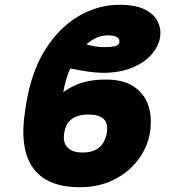

<svg xmlns="http://www.w3.org/2000/svg" viewBox="-20 -780 740 810"><path d="M425.8 -444.3Q498.5 -444.8 543.5 -415.5Q588.4 -386.2 605.7 -335.2Q623 -284.2 612.3 -218.8Q601.6 -157.2 562.3 -105.2Q522.9 -53.2 460.2 -21.7Q397.5 9.8 316.4 9.8Q176.3 9.8 118.2 -73.2Q60.1 -156.2 86.9 -319.3L90.8 -344.7Q113.8 -481.9 173.1 -574.2Q232.4 -666.5 313.7 -713.1Q395 -759.8 483.4 -759.8Q552.2 -759.8 591.6 -739.7Q630.9 -719.7 645.8 -688.2Q660.6 -656.7 655.3 -621.1Q647.9 -582 617.4 -548.1Q586.9 -514.2 535.9 -493.7Q484.9 -473.1 415 -472.7Q385.3 -473.1 350.8 -478Q316.4 -482.9 276.4 -491.2Q255.4 -443.4 247.1 -391.6Q290 -421.9 333.5 -433.3Q377 -444.8 425.8 -444.3ZM353.5 -296.9Q311 -296.9 284.4 -279.1Q257.8 -261.2 251 -218.8Q244.1 -178.2 265.4 -157.2Q286.6 -136.2 328.1 -136.7Q415 -135.7 430.7 -218.8Q437 -260.3 416.7 -278.6Q396.5 -296.9 353.5 -296.9ZM344.7 -592.8Q361.3 -587.4 381.6 -584.2Q401.9 -581.1 420.9 -581.1Q441.9 -581.1 461.4 -584.2Q481 -587.4 483.4 -602.5Q486.3 -617.2 472.2 -624Q458 -630.9 434.6 -630.9Q409.2 -630.9 386.7 -620.6Q364.3 -610.4 344.7 -592.8Z"/></svg>

Font: Inter Black
Style: Italic
Weight: 900
Italic angle: -9.39999°
Designer: Rasmus Andersson
Foundry: rsms
Version: Version 4.000;git-a52131595